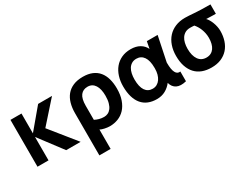

<svg xmlns="http://www.w3.org/2000/svg" viewBox="-55 -1037 2310 1761"><g transform="rotate(-30 1099.5 -156.5)"><path d="M377 0 189.9 -248V0H73.2V-496.1H189.9V-286.1L366.2 -496.1H513.2L312 -270L529.8 0Z M1063 -257.8Q1063 -189 1044.7 -138.2Q1026.4 -87.4 995.4 -54.4Q964.4 -21.5 922.9 -5.4Q881.3 10.7 835 10.7Q812.5 10.7 782 4.4Q751.5 -2 735.8 -11.2V193.8H616.7V-252.9Q616.7 -309.6 629.9 -356.2Q643.1 -402.8 670.7 -436.3Q698.2 -469.7 741.5 -488.3Q784.7 -506.8 844.7 -506.8Q901.4 -506.8 942.6 -489.3Q983.9 -471.7 1010.5 -439.2Q1037.1 -406.7 1050 -360.6Q1063 -314.5 1063 -257.8ZM939 -252.9Q939 -288.1 932.6 -316.2Q926.3 -344.2 913.3 -364.5Q900.4 -384.8 881.3 -395.5Q862.3 -406.2 836.9 -406.2Q788.1 -406.2 762 -371.8Q735.8 -337.4 735.8 -263.2V-114.3Q755.9 -103.5 780.3 -96.7Q804.7 -89.8 832.5 -89.8Q853 -89.8 872.3 -98.6Q891.6 -107.4 906.5 -127Q921.4 -146.5 930.2 -177.5Q939 -208.5 939 -252.9Z M1491.7 -68.8Q1464.4 -32.7 1424.6 -10.7Q1384.8 11.2 1333.5 11.2Q1283.2 11.2 1243.9 -4.9Q1204.6 -21 1177.5 -53Q1150.4 -85 1136 -133.1Q1121.6 -181.2 1121.6 -245.1Q1121.6 -300.8 1136.7 -348.6Q1151.9 -396.5 1180.9 -431.6Q1210 -466.8 1252.7 -486.8Q1295.4 -506.8 1350.6 -506.8Q1407.2 -506.8 1446 -484.1Q1484.9 -461.4 1503.4 -421.9L1517.6 -496.1H1631.8L1577.6 -234.9V-229Q1577.6 -160.6 1594.5 -128.2Q1611.3 -95.7 1644.5 -101.1V2Q1581.1 17.6 1542.7 -1.5Q1504.4 -20.5 1491.7 -68.8ZM1456.5 -249Q1456.5 -326.2 1429 -365.5Q1401.4 -404.8 1352.5 -404.8Q1323.7 -404.8 1303 -392.3Q1282.2 -379.9 1269 -358.6Q1255.9 -337.4 1249.8 -308.8Q1243.7 -280.3 1243.7 -248Q1243.7 -170.4 1270.5 -130.6Q1297.4 -90.8 1347.7 -90.8Q1373 -90.8 1393.3 -102.3Q1413.6 -113.8 1427.5 -134Q1441.4 -154.3 1449 -181.6Q1456.5 -209 1456.5 -241.2Z M2090.3 -399.9Q2102.1 -388.2 2112.5 -370.4Q2123 -352.5 2131.1 -331.3Q2139.2 -310.1 2144 -286.6Q2148.9 -263.2 2148.9 -241.2Q2148.9 -185.5 2133.5 -139.2Q2118.2 -92.8 2088.1 -59.3Q2058.1 -25.9 2014.2 -7.3Q1970.2 11.2 1913.1 11.2Q1859.9 11.2 1817.1 -4.6Q1774.4 -20.5 1744.4 -52.5Q1714.4 -84.5 1698 -132.3Q1681.6 -180.2 1681.6 -244.1Q1681.6 -302.7 1698.5 -351.3Q1715.3 -399.9 1746.8 -434.3Q1778.3 -468.8 1823.7 -487.8Q1869.1 -506.8 1926.3 -506.8Q1949.7 -506.8 1971.7 -505.1Q1993.7 -503.4 2022.5 -501.5Q2051.3 -499.5 2091.3 -497.8Q2131.3 -496.1 2191.4 -496.1V-397Q2180.7 -397 2167.5 -397.2Q2154.3 -397.5 2140.6 -397.9Q2127 -398.4 2113.8 -398.9Q2100.6 -399.4 2090.3 -399.9ZM1966.3 -401.9Q1956.5 -402.8 1945.1 -403.3Q1933.6 -403.8 1922.4 -403.8Q1891.1 -403.8 1869.1 -391.4Q1847.2 -378.9 1833 -357.7Q1818.8 -336.4 1812.3 -308.1Q1805.7 -279.8 1805.7 -248Q1805.7 -175.3 1834.7 -133.5Q1863.8 -91.8 1917.5 -91.8Q1944.3 -91.8 1964.6 -102.3Q1984.9 -112.8 1998.5 -132.1Q2012.2 -151.4 2019 -178.5Q2025.9 -205.6 2025.9 -238.3Q2025.9 -264.2 2021 -287.8Q2016.1 -311.5 2008.1 -332Q2000 -352.5 1989.3 -370.1Q1978.5 -387.7 1966.3 -401.9Z"/></g></svg>

Font: Code New Roman
Style: Bold
Weight: 700
Monospace: yes
Designer: Sam Radian
Foundry: Code New Roman
Version: Version 1.508 October 19, 2014